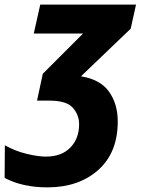

<svg xmlns="http://www.w3.org/2000/svg" viewBox="-61 -569 622 830"><path d="M144 241Q279 241 363.5 166Q448 91 448 -44Q448 -120 410 -173Q372 -226 289 -239L504 -445L527 -549H113L85 -424H298L124 -250L99 -134H153Q227 -134 254 -103Q281 -72 281 -32Q281 30 243 69Q205 108 137 108Q104 108 54 96Q4 84 -40 59L-41 200Q36 241 144 241Z"/></svg>

Font: Noto Sans Display Extra
Style: Italic
Weight: 800
Italic angle: -12°
Designer: Monotype Design Team
Foundry: Monotype Imaging Inc.
Version: Version 1.900